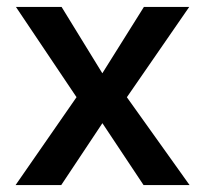

<svg xmlns="http://www.w3.org/2000/svg" viewBox="-20 -535 595 555"><path d="M527 -515 324 -221 255 -290 396 -515ZM25 0 231 -297 296 -209 157 0ZM158 -515 287 -305 336 -269 528 0H395L264 -197L210 -241L26 -515Z"/></svg>

Font: Asta Sans
Style: Bold
Weight: 700
Designer: 42dot
Version: Version 1.000